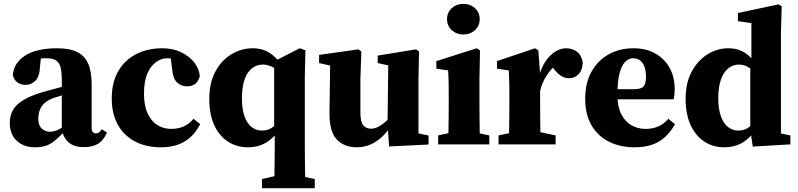

<svg xmlns="http://www.w3.org/2000/svg" viewBox="-20 -749 4142 996"><path d="M162 15.1Q104.2 15.1 67.5 -18.1Q30.8 -51.4 30.8 -112.7Q30.8 -148.8 46.9 -178Q62.9 -207.2 104.9 -232.1Q147 -257 224.5 -277.7Q251.2 -285 277.9 -292.1Q304.6 -299.3 330.8 -306.4Q357 -313.6 383.7 -320.6V-280.3Q351.1 -270.3 319.9 -260.4Q288.7 -250.5 263.4 -242.3Q233.3 -233.2 214.4 -217.2Q195.6 -201.1 187.1 -180Q178.6 -159 178.6 -133.8Q178.6 -99 196.3 -82.4Q214 -65.7 239.5 -65.7Q254.4 -65.7 268.4 -70.5Q282.5 -75.3 300.9 -86.9Q319.2 -98.5 345.8 -118.6L356.2 -67.2H314.2Q289.8 -41.5 268.8 -23Q247.8 -4.6 223.2 5.3Q198.7 15.1 162 15.1ZM414.6 14.2Q363.4 14.2 335.2 -11.1Q307 -36.5 300.6 -80.4V-84.7V-332.3Q300.6 -377.1 293.6 -401.7Q286.6 -426.2 269.1 -436.6Q251.7 -447 219.4 -447Q201 -447 180 -444.2Q159.1 -441.4 125.8 -432.5L194.7 -471.6L187.4 -402.2Q185.4 -352.2 164 -330.5Q142.7 -308.8 114.2 -308.8Q87.5 -308.8 70.2 -321.6Q52.9 -334.4 46.7 -359Q50.8 -421.7 109.6 -460.2Q168.5 -498.6 276.4 -498.6Q340.7 -498.6 380 -479.3Q419.3 -460.1 437.4 -418.9Q455.4 -377.7 455.4 -310.5V-86.1Q455.4 -71.8 461.5 -64.3Q467.6 -56.9 478 -56.9Q486 -56.9 492.9 -61.8Q499.8 -66.7 508.5 -78.9L534.9 -61.1Q516.9 -20.1 488.3 -2.9Q459.7 14.2 414.6 14.2Z M815 15.1Q737.7 15.1 680.3 -15.1Q622.9 -45.3 591.3 -102.1Q559.7 -158.8 559.7 -237.7Q559.7 -321.5 593.3 -379.6Q626.8 -437.6 686.2 -468.1Q745.6 -498.6 821.9 -498.6Q875.4 -498.6 918 -478.8Q960.6 -459 987 -425.9Q1013.4 -392.9 1016.6 -353Q1008.3 -326.3 992.2 -313.6Q976.1 -300.9 949.3 -300.9Q920.1 -300.9 898 -321.8Q876 -342.8 872.4 -395.6L863.2 -467L936 -425.5Q913.2 -436.7 892 -441.8Q870.9 -447 847.1 -447Q818.6 -447 790.7 -428Q762.9 -409 744.9 -368.4Q727 -327.8 727 -262.5Q727 -201.2 745.8 -160.6Q764.6 -120 796.5 -100.2Q828.4 -80.3 867.8 -80.3Q890.6 -80.3 911 -85.5Q931.3 -90.6 949.7 -102.3Q968.1 -113.9 983.7 -132.9L1018.4 -105Q998.7 -66.1 970 -39.4Q941.4 -12.6 903.1 1.3Q864.9 15.1 815 15.1Z M1338.8 227.3V179.9L1425.8 159.9H1521.4L1612.8 179.9V227.3ZM1265.5 15.1Q1208.7 15.1 1163.4 -13.8Q1118.1 -42.6 1091.9 -98.7Q1065.7 -154.8 1065.7 -236.2Q1065.7 -318.9 1097.1 -377.5Q1128.5 -436 1180 -467.3Q1231.6 -498.6 1292 -498.6Q1320.8 -498.6 1346.7 -489.9Q1372.5 -481.2 1395.8 -462Q1419 -442.8 1440.9 -412.2H1467.7L1457.7 -347Q1425.4 -384 1397.8 -399Q1370.2 -414 1343.3 -414Q1311.9 -414 1287.2 -394.8Q1262.4 -375.5 1248.7 -336.7Q1235 -297.8 1235 -238.2Q1235 -183.9 1248.1 -146.3Q1261.1 -108.8 1284.8 -90.2Q1308.5 -71.6 1339.3 -71.6Q1375.2 -71.6 1402.2 -95.2Q1429.2 -118.8 1452.6 -155.4L1464.5 -87.2H1436.3Q1413.9 -52.1 1387.6 -29.2Q1361.3 -6.3 1331.3 4.4Q1301.3 15.1 1265.5 15.1ZM1402.2 227.3Q1403.2 192.3 1403.7 157Q1404.2 121.7 1404.7 86.5Q1405.2 51.4 1405.2 16.4V-68.5L1402.2 -82.5V-429.6V-430.9L1534.8 -498.6L1564.3 -488.6L1561.3 -353.6V16.4Q1561.3 51.4 1561.8 86.5Q1562.3 121.7 1562.8 157Q1563.3 192.3 1564.3 227.3Z M1830.5 15.1Q1766 15.1 1727.1 -25.4Q1688.2 -65.9 1689.2 -164.9L1692.9 -433.8L1724.5 -401.8L1635.3 -421.8V-464.2L1839 -493L1854.6 -482.3L1849.6 -342.7V-164Q1849.6 -117.4 1864.3 -99.4Q1879 -81.4 1904.2 -81.4Q1924.2 -81.4 1945.4 -93Q1966.7 -104.7 1986.9 -123.9Q2007.1 -143 2021.9 -163.7L2044.7 -124.3H2025.4Q2002 -80.5 1972 -49.3Q1942.1 -18.2 1906.9 -1.5Q1871.7 15.1 1830.5 15.1ZM1998.4 10.8 1990.3 -106.9V-108.2L1994.1 -409.9L1939.3 -421.8V-460.6L2138.1 -493L2153.8 -482.3L2150.8 -342.7V-57.1L2203.2 -45.9V0.7Z M2253 0V-46.6L2345.8 -66.6H2421.2L2518.3 -46.6V0ZM2304.8 0Q2305.8 -23 2306.3 -60.5Q2306.8 -98 2307.3 -138.6Q2307.8 -179.2 2307.8 -210.3V-257.4Q2307.8 -298.5 2307.3 -326.1Q2306.8 -353.6 2304.8 -383.7L2243.5 -392.7V-432L2453 -498.6L2470.1 -487.9L2467.1 -342.7V-210.3Q2467.1 -179.2 2467.6 -138.6Q2468.1 -98 2468.6 -60.5Q2469.1 -23 2470.1 0ZM2383.7 -569.9Q2348.3 -569.9 2323.7 -592.3Q2299 -614.7 2299 -649.6Q2299 -684.5 2323.7 -706.8Q2348.3 -729 2383.7 -729Q2419.1 -729 2443.8 -706.7Q2468.4 -684.4 2468.4 -649.8Q2468.4 -615.1 2443.8 -592.5Q2419.1 -569.9 2383.7 -569.9Z M2566.1 0V-46.6L2661.7 -66.6H2766.7L2862.2 -46.6V0ZM2619.4 0Q2620.4 -23 2620.9 -60.5Q2621.4 -98 2621.9 -138.5Q2622.4 -179 2622.4 -210V-268.6Q2622.4 -296.6 2621.9 -314.6Q2621.4 -332.7 2620.9 -348.2Q2620.4 -363.7 2619.4 -383.7L2558.1 -392.7V-432L2755.5 -498.6L2772.6 -487.9L2781.8 -365V-363V-210Q2781.8 -179 2782.3 -138.5Q2782.8 -98 2783.3 -60.5Q2783.8 -23 2784.8 0ZM2781.2 -274.5 2745.7 -343.2H2773.6Q2786.1 -395.2 2809 -429.6Q2832 -463.9 2860.5 -481.3Q2889 -498.6 2916.3 -498.6Q2949.2 -498.6 2973.1 -480.5Q2997 -462.3 3003.1 -424.8Q3001.7 -386.3 2981.9 -364.8Q2962.1 -343.3 2932.1 -343.3Q2909.4 -343.3 2891.3 -354.8Q2873.1 -366.2 2854.8 -389.5L2825.7 -427.7L2866.2 -413.3Q2839.3 -393.6 2815.2 -356.5Q2791.1 -319.4 2781.2 -274.5Z M3271.8 15.1Q3196.8 15.1 3139 -13.9Q3081.2 -42.9 3048.5 -98.9Q3015.7 -155 3015.7 -236.2Q3015.7 -318.9 3048.5 -377.5Q3081.3 -436 3138 -467.3Q3194.8 -498.6 3265.2 -498.6Q3332.4 -498.6 3380.4 -471Q3428.4 -443.4 3454.2 -396Q3479.9 -348.5 3479.9 -287.5Q3479.9 -271.2 3478.6 -258.8Q3477.3 -246.5 3474.3 -233.6H3083V-286.2H3268.8Q3306.3 -286.2 3318.7 -300.9Q3331 -315.5 3331 -348.9Q3331 -383.9 3322.1 -405.4Q3313.1 -426.9 3298.1 -436.9Q3283.1 -447 3264.5 -447Q3243.3 -447 3224.6 -429.6Q3205.9 -412.2 3194.5 -371Q3183 -329.7 3183 -256.7Q3183 -196.2 3202.7 -157.1Q3222.3 -117.9 3255.6 -99.1Q3288.8 -80.3 3328.1 -80.3Q3366.6 -80.3 3395.3 -93.3Q3424.1 -106.4 3447 -132.6L3481.5 -105Q3460.1 -66 3431 -39.1Q3402 -12.2 3363.1 1.5Q3324.2 15.1 3271.8 15.1Z M3736.5 15.1Q3679.7 15.1 3634.4 -14.1Q3589.1 -43.3 3562.9 -99.5Q3536.7 -155.8 3536.7 -237.2Q3536.7 -319.2 3568.3 -377.6Q3599.8 -436 3650.3 -467.3Q3700.8 -498.6 3756.8 -498.6Q3791.3 -498.6 3817.4 -488.6Q3843.5 -478.7 3864.9 -459.4Q3886.3 -440.1 3905 -410.5H3931.4L3921.4 -342.7Q3891.8 -378.3 3867.9 -396.2Q3844 -414 3812.9 -414Q3782.9 -414 3758.5 -394.9Q3734.1 -375.8 3720.1 -337.3Q3706 -298.8 3706 -239.2Q3706 -184.9 3719.1 -147.3Q3732.1 -109.8 3755.8 -90.7Q3779.5 -71.6 3810.3 -71.6Q3846.2 -71.6 3873.2 -95.4Q3900.2 -119.2 3923.6 -156.2L3935.5 -86.5H3907.2Q3884.9 -51.8 3859.2 -29.2Q3833.5 -6.6 3803.2 4.3Q3772.9 15.1 3736.5 15.1ZM3884.9 11.4 3872.1 -77.5V-81V-409.4L3877.9 -420.2V-629.2L3807.8 -639.2V-681.5L4019 -726.5L4035.1 -716.4L4031.1 -576.3V-56.5L4080.2 -46.6V0Z"/></svg>

Font: Source Serif 4 Variable
Style: Regular
Weight: 400
Designer: Frank Grießhammer
Foundry: Adobe
Version: Version 4.005;hotconv 1.1.0;makeotfexe 2.6.0